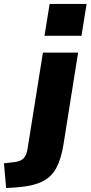

<svg xmlns="http://www.w3.org/2000/svg" viewBox="-121 -758 458 971"><path d="M104 -577 130 -738H317L291 -577ZM-90 193 -101 68 -51 62Q-18 59 -2.5 43.5Q13 28 18 -3L96 -492H274L200 -27Q188 47 163 93Q138 139 88.5 162Q39 185 -43 190Z"/></svg>

Font: Nunito Sans Black
Style: Italic
Weight: 900
Italic angle: -9°
Designer: Vernon Adams
Foundry: Vernon Adams
Version: Version 3.006; ttfautohint (v1.8.3)